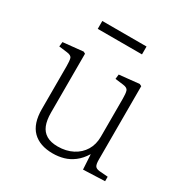

<svg xmlns="http://www.w3.org/2000/svg" viewBox="-163 -823 935 970"><g transform="rotate(30 304.5 -338.5)"><path d="M275 14Q199 14 157.5 -27Q116 -68 116 -153V-403Q116 -433 112 -447.5Q108 -462 82 -465L34 -471L37 -498L154 -510L165 -504V-161Q165 -117 176.5 -88Q188 -59 213.5 -44Q239 -29 279 -29Q328 -29 365.5 -48.5Q403 -68 423.5 -102Q444 -136 444 -181V-403Q444 -433 439.5 -447.5Q435 -462 410 -465L362 -471L365 -498L481 -510L493 -504V-76Q493 -49 499.5 -39Q506 -29 525 -27L575 -23V3L449 8L444 -78H443Q422 -44 395 -23.5Q368 -3 338 5.5Q308 14 275 14ZM158 -645V-691H416V-645Z"/></g></svg>

Font: Literata 18pt ExtraLight
Style: Regular
Weight: 250
Designer: Latin by Veronika Burian and Jose Scaglione. Greek by Irene Vlachou. Cyrillic by Vera Evstafieva.
Foundry: TypeTogether
Version: Version 3.103;gftools[0.9.29]